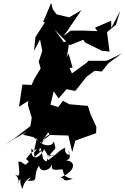

<svg xmlns="http://www.w3.org/2000/svg" viewBox="-37 -967 852 1313"><path d="M723 -825 613 -778 629 -754 528 -758 445 -757 396 -719 422 -754 520 -898 436 -848 350 -869 324 -904 313 -947 258 -817 270 -814 205 -713 196 -619 237 -697 252 -619 228 -546 241 -499 199 -430 179 -386 116 -389 93 -237 181 -293 158 -315 154 -248 180 -162 171 -105 57 -17 -17 28 145 -66 120 -46 192 -29 239 8 356 -84 273 -29 236 37 175 78 141 120C181 152 142 153 208 145C174 39 229 14 204 -37C225 26 318 50 331 -1C350 75 346 27 295 106C354 70 334 133 376 85C277 115 331 83 293 96C267 174 296 153 361 161C271 130 266 138 257 115C244 42 237 25 230 68L262 51L137 160L105 139H88C96 208 104 257 66 223C122 284 53 315 103 256C104 265 95 285 118 326C123 253 211 226 150 269C239 275 180 245 230 165C236 217 310 203 320 151C317 192 307 199 388 191C402 189 377 245 461 256C376 282 418 253 376 246C475 208 489 138 418 130C393 125 470 141 427 62C463 105 398 100 409 42C350 73 392 56 293 128C270 94 319 133 264 53C244 109 171 147 178 48L200 74L293 -62L304 -44L432 -40L435 -20L457 72L478 -5L543 -29L620 -56L622 -99L582 -186L564 -243L437 -254L393 -278L362 -235L308 -251L330 -343L364 -294L418 -357L478 -345L554 -441L610 -483L659 -478L705 -535L795 -601L712 -560L688 -551H567L557 -539L455 -465L438 -502L459 -505L432 -601L420 -576L439 -694L400 -678L336 -765L384 -716L441 -658L532 -695L546 -676L659 -620L712 -614L695 -747L757 -799L759 -807L785 -893L724 -775Z"/></svg>

Font: Hussar Lance
Style: Italic
Weight: 700
Foundry: Cannot Into Space Fonts, PlusOne Fonts
Version: Version 2.27